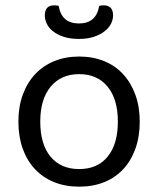

<svg xmlns="http://www.w3.org/2000/svg" viewBox="-20 -687 593 720"><path d="M504 -231Q504 -175 488 -130Q472 -85 442.5 -53Q413 -21 371 -4Q329 13 277 13Q225 13 183 -4Q141 -21 111 -53Q81 -85 65 -130Q49 -175 49 -231Q49 -287 65.5 -332Q82 -377 112 -409Q142 -441 184 -458Q226 -475 277 -475Q328 -475 370 -458Q412 -441 441.5 -409Q471 -377 487.5 -332Q504 -287 504 -231ZM277 -409Q209 -409 170 -362Q131 -315 131 -231Q131 -146 169.5 -99.5Q208 -53 277 -53Q346 -53 384 -100Q422 -147 422 -231Q422 -315 383.5 -362Q345 -409 277 -409ZM276 -599Q341 -599 352 -665Q356 -666 360 -666.5Q364 -667 369 -667Q385 -667 394.5 -658Q404 -649 404 -629Q404 -613 396 -597.5Q388 -582 372 -569.5Q356 -557 332 -549Q308 -541 276 -541Q243 -541 219 -549Q195 -557 179 -569.5Q163 -582 155.5 -598Q148 -614 148 -629Q148 -667 183 -667Q192 -667 200 -665Q211 -599 276 -599Z"/></svg>

Font: Baloo Thambi 2
Style: Regular
Weight: 400
Designer: Aadarsh Rajan and Ek Type
Foundry: Ek Type
Version: Version 1.640;hotconv 1.0.111;makeotfexe 2.5.65597; ttfautoh